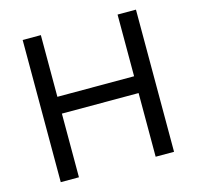

<svg xmlns="http://www.w3.org/2000/svg" viewBox="-105 -828 960 938"><g transform="rotate(-15 375.5 -359.5)"><path d="M89 0V-719H181V-407H569V-719H662V0H569V-322H181V0Z"/></g></svg>

Font: Nunitoga
Style: Medium
Weight: 500
Designer: Vernon Adams
Foundry: Vernon Adams
Version: Version 1.0